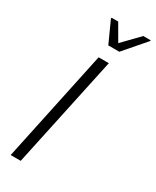

<svg xmlns="http://www.w3.org/2000/svg" viewBox="-229 -967 833 1027"><g transform="rotate(30 188.0 -453.0)"><path d="M34 0 180 -688H243L96 0ZM193 -769 133 -901 135 -906H175L233 -806L330 -906H376L375 -901L261 -769Z"/></g></svg>

Font: Saira SemiCondensed Light
Style: Italic
Weight: 300
Width: 4
Italic angle: -12°
Designer: Hector Gatti with collaboration of the Omnibus-Type team
Foundry: Omnibus-Type
Version: Version 1.101